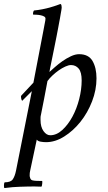

<svg xmlns="http://www.w3.org/2000/svg" viewBox="-75 -714 548 971"><path d="M325 -440Q306 -440 283.5 -429.5Q261 -419 240.5 -404.5Q220 -390 202.5 -374.5Q185 -359 175 -350Q175 -352 178.5 -369.5Q182 -387 187.5 -413.5Q193 -440 199 -470Q205 -500 210.5 -527.5Q216 -555 219.5 -574.5Q223 -594 224 -599Q226 -608 228 -620Q230 -632 232 -643.5Q234 -655 235.5 -663.5Q237 -672 237 -675Q237 -680 236 -686Q235 -692 231 -694Q223 -691 209 -686Q195 -681 177 -676Q159 -671 138.5 -667Q118 -663 97 -661Q94 -658 92.5 -650.5Q91 -643 93 -640Q99 -640 109.5 -639.5Q120 -639 130 -637Q140 -635 147.5 -631Q155 -627 155 -620Q155 -612 151.5 -596.5Q148 -581 146 -567L94 -296L34 -232Q33 -231 32 -229.5Q31 -228 31 -225Q31 -221 32.5 -214.5Q34 -208 37 -204L86 -253L6 149Q0 178 -10.5 193Q-21 208 -51 208Q-53 209 -54 213.5Q-55 218 -55 223Q-55 228 -54.5 232.5Q-54 237 -52 237Q-30 234 -11 232.5Q8 231 25.5 230.5Q43 230 61 229.5Q79 229 98 229Q106 229 115 229.5Q124 230 134 230Q136 229 137 224.5Q138 220 138.5 215Q139 210 139 205.5Q139 201 137 201H127Q119 201 108 200.5Q97 200 89 198Q81 196 78 187.5Q75 179 75 175Q75 167 75.5 160.5Q76 154 78 147L111 -8Q116 0 130.5 2.5Q145 5 158 5Q204 5 249.5 -23.5Q295 -52 331.5 -97.5Q368 -143 390.5 -201Q413 -259 413 -318Q413 -371 393 -405.5Q373 -440 325 -440ZM284 -385Q308 -385 323 -367Q338 -349 338 -307Q338 -262 325.5 -213Q313 -164 291 -123.5Q269 -83 240 -56.5Q211 -30 179 -30Q160 -30 145 -51Q130 -72 130 -107Q130 -113 130 -119.5Q130 -126 132 -133Q141 -177 148 -214Q154 -245 159 -272Q164 -299 165 -304Q175 -318 190.5 -332.5Q206 -347 222.5 -358.5Q239 -370 255.5 -377.5Q272 -385 284 -385Z"/></svg>

Font: Vermiglione
Style: Italic
Weight: 400
Italic angle: -11°
Version: Version 1.105